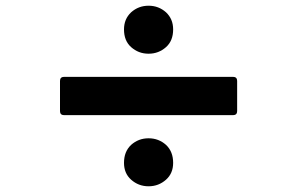

<svg xmlns="http://www.w3.org/2000/svg" viewBox="-20 -716 1040 672"><path d="M439 -551C456 -536 476 -528 500 -528C524 -528 544 -536 561 -551C578 -566 586 -587 586 -613C586 -637 578 -657 561 -673C544 -688 524 -696 500 -696C476 -696 456 -688 439 -673C422 -657 414 -637 414 -613C414 -587 422 -566 439 -551ZM190 -433V-327C190 -318 195 -313 204 -313H796C805 -313 810 -318 810 -327V-433C810 -442 805 -447 796 -447H204C195 -447 190 -442 190 -433ZM439 -87C456 -72 476 -64 500 -64C524 -64 544 -72 561 -87C578 -102 586 -122 586 -146C586 -172 578 -193 561 -209C544 -224 524 -232 500 -232C476 -232 456 -224 439 -209C422 -193 414 -172 414 -146C414 -122 422 -102 439 -87Z"/></svg>

Font: LINE Seed JP App_OTF Bold
Style: Regular
Weight: 700
Designer: LINE & Fontrix & Fontworks
Version: Version 1.009